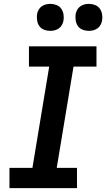

<svg xmlns="http://www.w3.org/2000/svg" viewBox="-20 -975 550 995"><path d="M29 0V-105H148L235 -630H130V-735H480V-630H361L274 -105H379V0ZM441 -815Q424 -815 408.5 -821Q393 -827 384 -839.5Q375 -852 372.5 -868.5Q370 -885 372 -902Q374 -913 380 -924Q386 -935 396 -942Q406 -949 417.5 -952Q429 -955 440 -955Q457 -955 472.5 -949Q488 -943 497 -930.5Q506 -918 509 -901.5Q512 -885 509 -868Q507 -857 501 -846Q495 -835 485 -828Q475 -821 463.5 -818Q452 -815 441 -815ZM241 -815Q224 -815 208.5 -821Q193 -827 184 -839.5Q175 -852 172.5 -868.5Q170 -885 172 -902Q174 -913 180 -924Q186 -935 196 -942Q206 -949 217.5 -952Q229 -955 240 -955Q257 -955 272.5 -949Q288 -943 297 -930.5Q306 -918 309 -901.5Q312 -885 309 -868Q307 -857 301 -846Q295 -835 285 -828Q275 -821 263.5 -818Q252 -815 241 -815Z"/></svg>

Font: Iosevka SS18 Extrabold
Style: Italic
Weight: 800
Italic angle: -9°
Monospace: yes
Designer: Belleve Invis
Foundry: Belleve Invis
Version: Version 25.1.1; ttfautohint (v1.8.4)